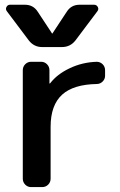

<svg xmlns="http://www.w3.org/2000/svg" viewBox="-20 -803 501 802"><path d="M418.9 -486.3Q418.9 -472.7 408.7 -462.4Q398.4 -452.1 383.8 -452.1Q287.1 -450.2 240.2 -408.2Q191.4 -364.3 191.4 -273.4V-56.6Q191.4 -42 181.2 -31.7Q170.9 -21.5 156.2 -21.5H109.4Q95.7 -21.5 85.4 -31.7Q75.2 -42 75.2 -56.6V-509.8Q75.2 -524.4 85.4 -534.7Q95.7 -544.9 109.4 -544.9H152.3Q166 -544.9 176.3 -534.7Q186.5 -524.4 186.5 -509.8V-455.1Q186.5 -454.1 187.5 -454.1Q188.5 -454.1 189.5 -455.1Q218.8 -493.2 270.5 -517.6Q323.2 -543 383.8 -544.9Q398.4 -544.9 408.7 -534.7Q418.9 -524.4 418.9 -509.8ZM196.3 -665Q196.3 -663.1 198.2 -663.1Q200.2 -663.1 200.2 -665L258.8 -753.9Q277.3 -783.2 312.5 -783.2H373Q383.8 -783.2 388.7 -773.4Q390.6 -769.5 390.6 -765.6Q390.6 -760.7 386.7 -755.9L294.9 -633.8Q273.4 -606.4 238.3 -606.4H156.2Q122.1 -606.4 100.6 -633.8L8.8 -755.9Q4.9 -760.7 4.9 -765.6Q4.9 -769.5 6.8 -773.4Q11.7 -783.2 21.5 -783.2H84Q119.1 -783.2 137.7 -753.9Z"/></svg>

Font: Gen Jyuu GothicL Medium
Style: Regular
Weight: 500
Designer: [Source Han Sans]
Ryoko NISHIZUKA  (kana & ideographs); Paul D. Hunt (Latin, Greek & Cyrillic); Wenlong ZHANG  (bopomofo
Version: Version 1.002.20150607